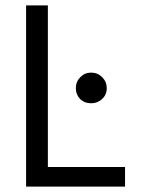

<svg xmlns="http://www.w3.org/2000/svg" viewBox="-20 -694 525 714"><path d="M319 -310Q294 -310 278 -326Q262 -342 262 -366Q262 -390 278.5 -407Q295 -424 319 -424Q343 -424 360 -407Q377 -390 377 -366Q377 -342 360 -326Q343 -310 319 -310ZM158 -73H445V0H77V-674H158Z"/></svg>

Font: Hind Regular
Style: Regular
Weight: 400
Designer: Manushi Parikh, Satya Rajpurohit
Foundry: Indian Type Foundry
Version: Version 1.201;PS 1.0;hotconv 1.0.78;makeotf.lib2.5.61930; tt